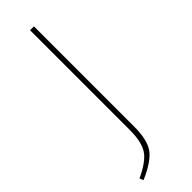

<svg xmlns="http://www.w3.org/2000/svg" viewBox="-264 -693 805 805"><g transform="rotate(-45 138.5 -290.5)"><path d="M161 -681V-87Q161 -10 135.5 27.5Q110 65 30 100L23 83Q92 51 115 16Q138 -19 138 -89V-681Z"/></g></svg>

Font: FiraSans
Style: Regular
Weight: 150
Designer: Carrois Corporate & Edenspiekermann AG
Foundry: Carrois Corporate GbR & Edenspiekermann AG
Version: Version 3.106;PS 003.106;hotconv 1.0.70;makeotf.lib2.5.58329